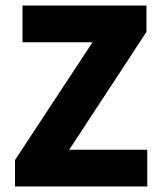

<svg xmlns="http://www.w3.org/2000/svg" viewBox="-20 -671 582 691"><path d="M34 0V-95L313 -519H61V-651H507V-556L229 -132H510V0Z"/></svg>

Font: Mada ExtraBold
Style: Regular
Weight: 800
Designer: Khaled Hosny
Version: Version 1.5